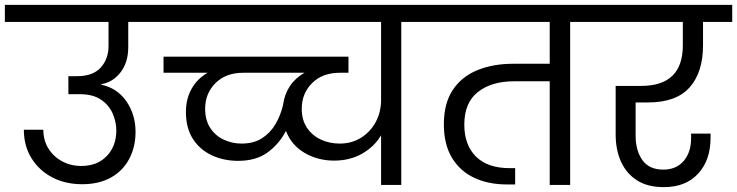

<svg xmlns="http://www.w3.org/2000/svg" viewBox="-47 -760 3029 789"><path d="M291 -3Q221 -3 167 -31.5Q113 -60 82 -110.5Q51 -161 51 -227H131Q131 -184 151.5 -150.5Q172 -117 207.5 -97.5Q243 -78 287 -78Q353 -78 392 -119Q431 -160 431 -224Q431 -259 416 -293.5Q401 -328 368 -350.5Q335 -373 280 -373H234V-447H270Q335 -447 367 -482.5Q399 -518 399 -571V-670H-27V-740H602V-670H480V-566Q480 -504 448.5 -463Q417 -422 369 -414V-412Q435 -398 472.5 -343.5Q510 -289 510 -218Q510 -156 484 -107Q458 -58 409 -30.5Q360 -3 291 -3Z M932 -99Q872 -99 823 -122Q774 -145 745.5 -189.5Q717 -234 717 -300Q717 -353 740 -394.5Q763 -436 806 -461H625V-527H1385V-461H1350Q1278 -461 1235.5 -418.5Q1193 -376 1193 -313Q1193 -267 1214.5 -235Q1236 -203 1271.5 -186.5Q1307 -170 1349 -170Q1399 -170 1437.5 -194.5Q1476 -219 1497.5 -259.5Q1519 -300 1519 -350V-670H548V-740H1734V-670H1602V0H1519V-204Q1491 -157 1441 -128.5Q1391 -100 1326 -100Q1259 -100 1205 -131.5Q1151 -163 1128 -222Q1100 -168 1052.5 -133.5Q1005 -99 932 -99ZM946 -170Q995 -170 1029 -191.5Q1063 -213 1084.5 -249Q1106 -285 1116 -328Q1128 -417 1204 -461H953Q881 -461 838.5 -418.5Q796 -376 796 -313Q796 -267 816.5 -235Q837 -203 871.5 -186.5Q906 -170 946 -170Z M1680 -670V-740H2428V-670H2296V0H2212V-426H2066Q1973 -426 1917 -382Q1861 -338 1861 -248Q1861 -164 1909 -116.5Q1957 -69 2048 -69H2070V-2H2037Q1960 -2 1901.5 -29.5Q1843 -57 1810 -112Q1777 -167 1777 -249Q1777 -336 1814 -391Q1851 -446 1915.5 -472Q1980 -498 2062 -498H2212V-670Z M2681 9Q2614 9 2570.5 -19Q2527 -47 2505 -95.5Q2483 -144 2483 -207V-407H2588Q2759 -407 2759 -574V-670H2373V-740H2962V-670H2842V-574Q2842 -463 2787 -401Q2732 -339 2616 -339H2565V-202Q2565 -142 2592.5 -102.5Q2620 -63 2679 -63Q2732 -63 2762.5 -98.5Q2793 -134 2793 -192V-211H2873V-194Q2873 -102 2822 -46.5Q2771 9 2681 9Z"/></svg>

Font: Poppins
Style: Regular
Weight: 400
Designer: Ninad Kale (Devanagari), Jonny Pinhorn (Latin)
Version: Version 5.002